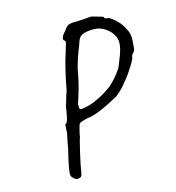

<svg xmlns="http://www.w3.org/2000/svg" viewBox="-130 -767 843 919"><g transform="rotate(-20 292.0 -307.5)"><path d="M90 35Q82 29 82 17Q82 -6 116 -104Q123 -132 131 -158Q138 -176 138 -185Q138 -193 140.5 -203.5Q143 -214 143 -218Q155 -218 165 -259Q169 -274 172 -284.5Q175 -295 176 -301Q178 -304 180.5 -310Q183 -316 185 -321Q193 -345 204 -367Q216 -412 232.5 -461.5Q249 -511 260 -535L272 -565Q273 -568 276.5 -576.5Q280 -585 280 -589Q280 -593 277 -595Q272 -598 272 -605Q272 -618 296 -639Q308 -654 316.5 -658.5Q325 -663 340 -663L372 -661Q384 -660 436 -660Q447 -655 462 -650Q492 -640 492 -636Q492 -631 495.5 -629Q499 -627 506 -626Q516 -626 537.5 -603.5Q559 -581 570 -557Q577 -541 580.5 -530.5Q584 -520 584 -506Q584 -491 582 -482Q580 -466 577 -451Q574 -436 570 -432Q554 -420 554 -411Q554 -403 528.5 -369Q503 -335 480 -313Q454 -283 418 -260Q300 -207 253 -209Q221 -204 214 -200.5Q207 -197 203 -184Q198 -171 193.5 -157Q189 -143 189 -139Q183 -128 162.5 -65Q142 -2 135 29Q131 42 126 45Q121 48 110 48Q105 48 99.5 44.5Q94 41 90 35ZM247 -260Q260 -260 281.5 -264Q303 -268 323 -276Q359 -288 403 -315Q416 -324 435.5 -342Q455 -360 473 -383Q479 -393 497 -430Q505 -444 512.5 -466Q520 -488 520 -505Q520 -513 519 -517Q514 -543 492.5 -565.5Q471 -588 443 -596Q422 -600 405 -600Q392 -600 375 -597Q359 -592 351.5 -583Q344 -574 332 -545Q309 -501 290 -449Q272 -382 254 -338Q236 -294 233 -287V-283Q233 -277 232 -271Q231 -265 234 -262Q236 -260 247 -260Z"/></g></svg>

Font: Caveat
Style: Regular
Weight: 400
Designer: Pablo Impallari
Foundry: Pablo Impallari
Version: Version 1.500; ttfautohint (v1.6)